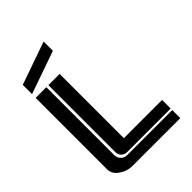

<svg xmlns="http://www.w3.org/2000/svg" viewBox="-220 -868 973 973"><g transform="rotate(-45 266.0 -382.0)"><path d="M43.5 -617.2V-683.6L273.4 -764.2V-697.8ZM78.1 -21Q43 -43.9 43 -78.6V-590.8H119.6V-103.5Q119.6 -84.5 133.1 -71Q146.5 -57.6 165.5 -57.6H488.8V0H145Q108.9 0 78.1 -21ZM134.3 -109.9V-590.8H214.8V-130.4H488.8V-68.8H175.3Q158.2 -68.8 146.2 -80.8Q134.3 -92.8 134.3 -109.9Z"/></g></svg>

Font: Ebtekar Inline 2
Style: Inline-2
Weight: 500
Designer: Arman Khorramak
Foundry: Arman Khorramak
Version: Version 2.000